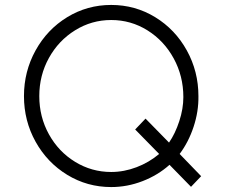

<svg xmlns="http://www.w3.org/2000/svg" viewBox="-20 -749 911 777"><path d="M722 -356Q722 -441 683 -512.5Q644 -584 577 -626Q510 -668 430 -668Q351 -668 284 -626.5Q217 -585 178 -514.5Q139 -444 139 -360Q139 -276 178 -205.5Q217 -135 284 -94Q351 -53 430 -53Q482 -53 533 -72.5Q584 -92 624 -126L527 -225L569 -269L664 -172Q689 -208 705.5 -258.5Q722 -309 722 -356ZM430 -729Q527 -729 608 -679.5Q689 -630 736 -545Q783 -460 783 -360Q784 -298 763.5 -236Q743 -174 707 -126L794 -36L753 7L666 -82Q619 -40 557 -16Q495 8 430 8Q333 8 252 -41.5Q171 -91 124 -175.5Q77 -260 77 -360Q77 -460 124 -545Q171 -630 252 -679.5Q333 -729 430 -729Z"/></svg>

Font: SUIT Light
Style: Regular
Weight: 300
Designer: Sunn Youn; Korean Glyphs from Source Han Sans (Sandoll Communications; Soo-young Jang, Joo-yeon Kang)
Foundry: Sunn
Version: Version 1.006